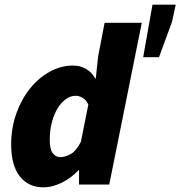

<svg xmlns="http://www.w3.org/2000/svg" viewBox="-20 -794 776 826"><path d="M392 -456 402 -550 430 -696H590L450 0H320V-62H318Q285 -27 244.5 -7.5Q204 12 168 12Q102 12 65 -35.5Q28 -83 28 -172Q28 -243 50 -305Q72 -367 109 -413Q146 -459 194 -485.5Q242 -512 294 -512Q326 -512 351 -497Q376 -482 390 -456ZM240 -118Q259 -118 283 -130.5Q307 -143 328 -184L360 -344Q351 -364 335.5 -373Q320 -382 306 -382Q284 -382 264 -368Q244 -354 228.5 -329Q213 -304 203.5 -269Q194 -234 194 -192Q194 -153 206.5 -135.5Q219 -118 240 -118ZM596 -548 636 -774H736L720 -700L664 -548Z"/></svg>

Font: mr_Source Sans Pro
Style: Italic
Weight: 900
Italic angle: -11°
Designer: Paul D. Hunt
Foundry: Adobe Systems Incorporated
Version: Version 1.076;July 10, 2024;FontCreator 11.5.0.2430 64-bit